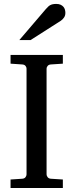

<svg xmlns="http://www.w3.org/2000/svg" viewBox="-20 -948 370 968"><path d="M33.2 0V-43L92.8 -46.9Q103.5 -47.9 108.6 -54.7Q113.8 -61.5 113.8 -68.8V-602.1Q113.8 -609.4 108.6 -615.7Q103.5 -622.1 92.8 -623L33.2 -627V-670.9H296.9V-627L235.8 -623Q225.6 -622.1 220.2 -615.7Q214.8 -609.4 214.8 -602.1V-68.8Q214.8 -61.5 220.2 -54.7Q225.6 -47.9 235.8 -46.9L296.9 -43V0ZM309.6 -883.3Q309.6 -869.6 303 -859.9Q296.4 -850.1 286.6 -843.3L134.3 -746.1H77.6L210.4 -901.4Q216.3 -907.7 221.2 -912.8Q226.1 -918 231.9 -921.4Q237.8 -924.8 245.4 -926.5Q252.9 -928.2 263.7 -928.2Q276.9 -928.2 285.6 -924.1Q294.4 -919.9 299.8 -913.6Q305.2 -907.2 307.4 -899.2Q309.6 -891.1 309.6 -883.3Z"/></svg>

Font: BabelStone Ogham Special
Style: Regular
Weight: 400
Designer: Andrew West
Foundry: BabelStone
Version: Version 1.02 March 14, 2022